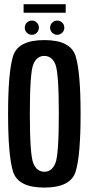

<svg xmlns="http://www.w3.org/2000/svg" viewBox="-20 -866 414 891"><path d="M185.5 4.5Q63.5 4.5 40.5 -69.8Q17.5 -144 17.5 -337.5Q17.5 -530.5 40.5 -605.2Q63.5 -680 185.8 -680Q308 -680 331 -605.2Q354 -530.5 354 -337.5Q354 -144 331 -69.8Q308 4.5 185.5 4.5ZM185.5 -69Q221 -69 237 -108.8Q253 -148.5 253 -337.5Q253 -528 237 -567.2Q221 -606.5 185.5 -606.5Q150.5 -606.5 134.5 -567.2Q118.5 -528 118.5 -337.5Q118.5 -148.5 134.5 -108.8Q150.5 -69 185.5 -69ZM245.5 -704.5Q232 -704.5 222.2 -714.2Q212.5 -724 212.5 -737.5Q212.5 -751 222.2 -760.8Q232 -770.5 245.5 -770.5Q259 -770.5 268.8 -760.8Q278.5 -751 278.5 -737.5Q278.5 -724 268.8 -714.2Q259 -704.5 245.5 -704.5ZM128 -704.5Q114 -704.5 104.5 -714.2Q95 -724 95 -737.5Q95 -751 104.5 -760.8Q114 -770.5 128 -770.5Q141.5 -770.5 151 -760.8Q160.5 -751 160.5 -737.5Q160.5 -724 151 -714.2Q141.5 -704.5 128 -704.5ZM89.5 -807V-846.5H285V-807Z"/></svg>

Font: Anybody Condensed Medium
Style: Regular
Weight: 500
Width: 3
Designer: Tyler Finck
Foundry: Etcetera Type Company
Version: Version 1.010; ttfautohint (v1.8.3) -l 8 -r 50 -G 200 -x 14 